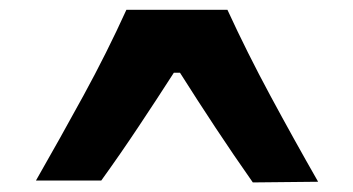

<svg xmlns="http://www.w3.org/2000/svg" viewBox="-20 -781 734 399"><path d="M505.4 -401.9Q465.3 -459 427.7 -515.9Q390.1 -572.8 354 -629.9H341.3Q305.2 -573.7 267.8 -517.6Q230.5 -461.4 190.4 -405.8H54.7Q105.5 -494.6 153.8 -583Q202.1 -671.4 242.7 -760.7H452.6Q493.7 -671.4 542 -581.8Q590.3 -492.2 641.1 -403.3Z"/></svg>

Font: Pinar-DS3-FD Bold
Style: Regular
Weight: 700
Designer: Amin Abedi
Version: Version 3.000